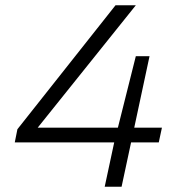

<svg xmlns="http://www.w3.org/2000/svg" viewBox="-20 -708 688 728"><path d="M413 -168 377 0H441L477 -168H582L594 -224H489L547 -495H495L427 -224H123L495 -688H418L46 -218L36 -168Z"/></svg>

Font: Saira UNSAM Light Italic
Style: Regular
Weight: 300
Italic angle: -12°
Designer: Hector Gatti with collaboration of the Omnibus-Type team
Foundry: Omnibus-Type
Version: Version 0.072;PS 000.072;hotconv 1.0.88;makeotf.lib2.5.64775